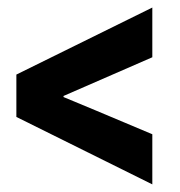

<svg xmlns="http://www.w3.org/2000/svg" viewBox="-20 -520 478 509"><path d="M148.4 -265.6Q148.4 -265.6 148.4 -262.7Q208 -238.3 383.8 -164.1Q383.8 -130.9 383.8 -31.2Q293.9 -76.2 23.4 -210Q23.4 -238.3 23.4 -322.3Q113.3 -366.2 383.8 -500Q383.8 -466.8 383.8 -368.2Q325.2 -342.8 148.4 -265.6Z"/></svg>

Font: Noto Sans Hebrew DECATHLON 
Style: Bold
Weight: 400
Designer: Monotype Design Team
Version: Version 2.000;GOOG;noto-fonts:20170220:a8a215d2e889